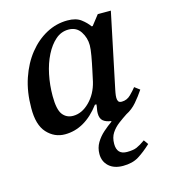

<svg xmlns="http://www.w3.org/2000/svg" viewBox="-105 -564 760 865"><g transform="rotate(-15 274.5 -131.0)"><path d="M363 218Q321 218 297 196Q273 174 273 139Q273 110 287 86.5Q301 63 322 44.5Q343 26 363 12V9Q339 6 326 -5Q313 -16 313 -40Q313 -51 315 -60Q317 -69 318 -81H311Q240 13 147 13Q98 13 63.5 -24.5Q29 -62 30 -141Q30 -216 51 -278Q72 -340 108 -385Q144 -430 190.5 -455Q237 -480 289 -480Q329 -480 352 -462.5Q375 -445 388 -426H393L429 -472H490L417 -123Q417 -123 414.5 -110Q412 -97 412 -86Q412 -76 416 -69.5Q420 -63 432 -63Q456 -63 474 -81Q492 -99 502 -112L526 -94Q508 -67 486.5 -42Q465 -17 437 -3Q417 10 396.5 25.5Q376 41 362.5 61.5Q349 82 349 112Q349 162 396 162Q425 162 441.5 155Q458 148 482 131L497 152Q466 181 436.5 199.5Q407 218 363 218ZM204 -58Q245 -58 280.5 -93.5Q316 -129 329 -183Q333 -202 340 -234Q347 -266 352.5 -297.5Q358 -329 358 -346Q358 -381 339 -410Q320 -439 283 -439Q249 -439 222.5 -416Q196 -393 176.5 -354.5Q157 -316 147 -267.5Q137 -219 137 -168Q137 -105 155 -81.5Q173 -58 204 -58Z"/></g></svg>

Font: STIX Two Text Medium
Style: Italic
Weight: 500
Italic angle: -12°
Designer: Ross Mills, John Hudson & Paul Hanslow, Tiro Typeworks Ltd; with prior portions MicroPress Inc. and Coen Hoffman, Elsevi
Foundry: Tiro Typeworks Ltd
Version: Version 2.13 b171